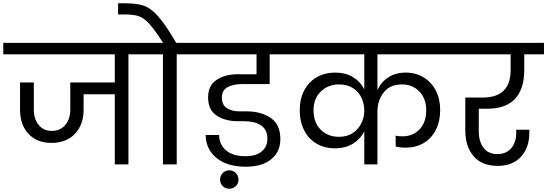

<svg xmlns="http://www.w3.org/2000/svg" viewBox="-47 -1001 3332 1169"><path d="M867 -670H735V0H652V-427H462V-332Q462 -242 409.5 -186.5Q357 -131 267 -131Q177 -131 126 -186.5Q75 -242 75 -332V-499H159V-334Q159 -276 188.5 -240Q218 -204 268 -204Q320 -204 350.5 -240Q381 -276 381 -334V-499H652V-670H-27V-740H867Z M1160 -740V-670H1029V0H945V-670H813V-740H946Q895 -820 862 -856Q829 -892 798 -902.5Q767 -913 714 -913H672V-981H713Q786 -981 828.5 -966.5Q871 -952 916 -901.5Q961 -851 1026 -740Z M1424 -489Q1374 -489 1339 -470.5Q1304 -452 1304 -406Q1304 -363 1333.5 -343Q1363 -323 1410 -323H1455Q1542 -323 1601 -283Q1660 -243 1660 -154Q1660 -78 1605 -32Q1550 14 1449 14Q1337 14 1272 -38.5Q1207 -91 1205 -179H1287Q1288 -121 1329.5 -85.5Q1371 -50 1447 -50Q1512 -50 1546.5 -79Q1581 -108 1581 -155Q1581 -213 1541.5 -238Q1502 -263 1441 -263H1400Q1325 -263 1272.5 -297Q1220 -331 1220 -408Q1220 -481 1272 -515Q1324 -549 1401 -549H1515V-670H1107V-740H1734V-670H1595V-489Z M1405 93Q1405 116 1389 132Q1373 148 1349 148Q1325 148 1309 132Q1293 116 1293 93Q1293 69 1309 52.5Q1325 36 1349 36Q1373 36 1389 52.5Q1405 69 1405 93Z M2251 -670V-453Q2273 -501 2317 -530Q2361 -559 2424 -559Q2484 -559 2532 -530Q2580 -501 2606.5 -449.5Q2633 -398 2633 -332Q2633 -261 2606 -209Q2579 -157 2531.5 -129.5Q2484 -102 2424 -102Q2387 -102 2362 -109V-175Q2378 -171 2404 -171Q2467 -171 2507.5 -213.5Q2548 -256 2548 -330Q2548 -401 2506 -444Q2464 -487 2401 -487Q2327 -487 2289 -438Q2251 -389 2251 -322V0H2171V-202Q2148 -155 2102.5 -126.5Q2057 -98 1991 -98Q1929 -98 1880.5 -126.5Q1832 -155 1805 -207.5Q1778 -260 1778 -330Q1778 -399 1805.5 -451Q1833 -503 1882 -531Q1931 -559 1994 -559Q2058 -559 2103 -531Q2148 -503 2171 -457V-670H1681V-740H2729V-670ZM2017 -168Q2068 -168 2102.5 -192Q2137 -216 2154 -252.5Q2171 -289 2171 -328Q2171 -368 2154.5 -404.5Q2138 -441 2103 -464Q2068 -487 2017 -487Q1951 -487 1906.5 -444Q1862 -401 1862 -330Q1862 -255 1905.5 -211.5Q1949 -168 2017 -168Z M2868 -339V-202Q2868 -139 2897 -101Q2926 -63 2982 -63Q3035 -63 3065.5 -98.5Q3096 -134 3096 -192V-211H3176V-194Q3176 -101 3124.5 -46Q3073 9 2984 9Q2887 9 2836.5 -50Q2786 -109 2786 -207V-407H2891Q3062 -407 3062 -574V-670H2676V-740H3265V-670H3145V-574Q3145 -460 3089 -399.5Q3033 -339 2919 -339Z"/></svg>

Font: Fz Poppins
Style: Regular
Weight: 400
Designer: Ninad Kale (Devanagari), Jonny Pinhorn (Latin)
Foundry: Indian Type Foundry
Version: Vit hóa bi Vntype.Com & FontZin.Com